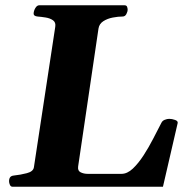

<svg xmlns="http://www.w3.org/2000/svg" viewBox="-20 -713 726 733"><path d="M14.6 -21Q14.6 -30.8 18.8 -36.4Q22.9 -42 33.7 -43Q57.6 -45.4 82.3 -51.8Q106.9 -58.1 109.4 -74.2L190.9 -610.4Q193.8 -627.4 182.4 -635.5Q170.9 -643.6 154.1 -646.2Q137.2 -648.9 123.5 -649.9Q108.4 -651.4 108.4 -660.6Q108.4 -670.9 114.7 -681.9Q121.1 -692.9 129.9 -692.9H454.6Q462.9 -692.9 465.1 -687.3Q467.3 -681.6 467.3 -676.3Q467.3 -668.5 462.4 -659.2Q457.5 -649.9 447.8 -649.9Q431.2 -649.9 410.6 -646Q390.1 -642.1 374.5 -632.1Q358.9 -622.1 356 -604L278.3 -77.6Q275.9 -61 287.8 -55.2Q299.8 -49.3 314.5 -49.3H443.8Q465.8 -49.3 487.1 -69.3Q508.3 -89.4 528.1 -119.9Q547.9 -150.4 564.9 -183.6Q582 -216.8 595.7 -243.2Q599.6 -252 608.9 -255.6Q618.2 -259.3 626 -259.3Q636.7 -259.3 648.4 -255.1Q660.2 -251 658.2 -242.7L602.1 0H28.3Q21 0 17.8 -7.3Q14.6 -14.6 14.6 -21Z"/></svg>

Font: Gelasio
Style: Italic
Weight: 400
Italic angle: -8.5°
Designer: Eben Sorkin
Foundry: Eben Sorkin
Version: Version 1.008